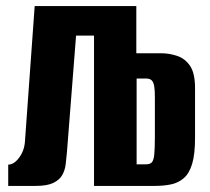

<svg xmlns="http://www.w3.org/2000/svg" viewBox="-20 -611 690 631"><path d="M7 0V-70Q26 -70 43 -93Q60 -116 62 -146L94 -591H428V0H289V-494H230L200 -111Q198 -92 196 -72.5Q194 -53 185 -36.5Q176 -20 155.5 -10Q135 0 97 0ZM429 -71H460Q473 -71 479 -77.5Q485 -84 487 -103.5Q489 -123 489 -163V-292Q489 -313 487 -326.5Q485 -340 479 -346.5Q473 -353 459 -353H429ZM289 0V-591H425V-436H509Q537 -436 563 -427Q589 -418 605 -394Q621 -370 621 -321V-158Q621 -104 611.5 -72.5Q602 -41 584 -25.5Q566 -10 542 -5Q518 0 488 0Z"/></svg>

Font: Alumni Sans ExtraBold
Style: Regular
Weight: 800
Designer: Robert E. Leuschke
Foundry: Robert E. Leuschke
Version: Version 1.018